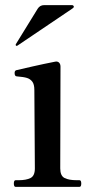

<svg xmlns="http://www.w3.org/2000/svg" viewBox="-20 -729 373 749"><path d="M41 0Q34 0 34 -13Q34 -26 41 -26H53Q82 -26 99 -34.5Q116 -43 116 -72L114 -378Q114 -400 106 -410.5Q98 -421 85 -425Q72 -429 46 -431Q37 -431 37 -444Q37 -453 43 -455Q64 -460 108 -470Q152 -480 193 -488L199 -489Q207 -489 211.5 -483.5Q216 -478 216 -469L215 -72Q215 -43 232 -34.5Q249 -26 279 -26H290Q297 -26 297 -13Q297 0 290 0ZM254 -690Q258 -693 262 -695.5Q266 -698 267 -700Q268 -701 268 -703Q268 -705 266 -707Q264 -709 261 -709H152Q136 -709 127 -695L42 -557L41 -554Q41 -553 42 -551.5Q43 -550 45 -550L48 -551Z"/></svg>

Font: Shippori Mincho B1 SemiBold
Style: Regular
Weight: 600
Designer: FONTDASU
Foundry: FONTDASU / Google Inc. / but / Adobe
Version: Version 3.110; ttfautohint (v1.8.3)